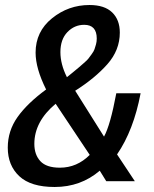

<svg xmlns="http://www.w3.org/2000/svg" viewBox="-20 -723 615 766"><path d="M518 0H404L378 -42Q302 23 198 23Q103 23 57 -20Q11 -63 11 -134Q11 -201 50 -256Q89 -311 164 -366Q122 -450 122 -513Q122 -597 187.5 -650Q253 -703 337 -703Q397 -703 427.5 -673.5Q458 -644 458 -593Q458 -523 408.5 -467Q359 -411 280 -361L395 -178Q420 -223 444 -351H541Q513 -203 447 -107ZM316 -624Q277 -624 249 -595Q221 -566 221 -515Q221 -467 247 -415Q253 -420 271 -434.5Q289 -449 294.5 -454Q300 -459 314 -471Q328 -483 332.5 -489Q337 -495 345.5 -506.5Q354 -518 357 -526.5Q360 -535 363 -546Q366 -557 366 -569Q366 -624 316 -624ZM338 -105 202 -309Q117 -238 117 -149Q117 -106 141 -80Q165 -54 219 -54Q287 -54 338 -105Z"/></svg>

Font: Cabin
Style: Medium Italic
Weight: 500
Designer: Pablo Impallari
Foundry: Pablo Impallari. www.impallari.com Igino Marini. www.ikern.com
Version: Version 1.005